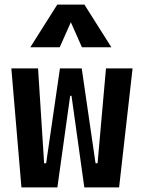

<svg xmlns="http://www.w3.org/2000/svg" viewBox="-20 -815 626 835"><path d="M346.7 0 291 -398.4H285.2L229.5 0H73.2L29.3 -517.6H145.5L171.9 -105H180.7L240.7 -517.6H335.4L395.5 -105H404.3L440.9 -517.6H556.6L498 0ZM111.8 -609.4 229 -794.9H347.2L464.4 -609.4H336.4L288.1 -718.3L239.7 -609.4Z"/></svg>

Font: CaskaydiaCove NFP SemiBold
Style: Regular
Weight: 600
Designer: Aaron Bell
Foundry: Saja Typeworks
Version: Version 2111.001; VTT 6.35;Nerd Fonts 3.1.1